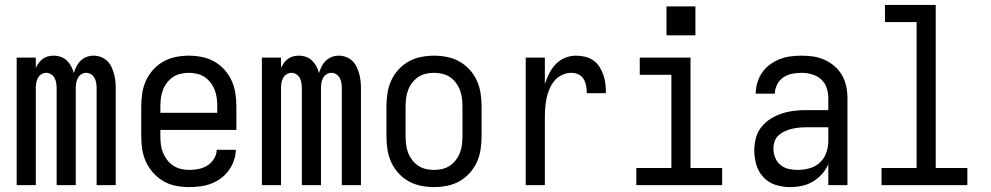

<svg xmlns="http://www.w3.org/2000/svg" viewBox="-20 -755 4040 783"><path d="M48 0V-520H126V-478Q131 -489 138 -498.5Q145 -508 154.5 -515Q164 -522 175.5 -525Q187 -528 199 -528Q214 -528 228 -523Q242 -518 252.5 -508Q263 -498 270 -485Q277 -472 281 -457Q285 -471 292 -484.5Q299 -498 309.5 -508Q320 -518 333.5 -523Q347 -528 362 -528Q377 -528 391.5 -522.5Q406 -517 417 -506.5Q428 -496 434.5 -482Q441 -468 445 -453.5Q449 -439 450.5 -424Q452 -409 452 -394V0H374V-394Q374 -405 372.5 -415.5Q371 -426 366 -436Q361 -446 351.5 -452Q342 -458 331 -458Q321 -458 311.5 -452Q302 -446 297 -436Q292 -426 290.5 -415.5Q289 -405 289 -394V0H211V-394Q211 -405 209.5 -415.5Q208 -426 203 -436Q198 -446 188.5 -452Q179 -458 169 -458Q158 -458 148.5 -452Q139 -446 134 -436Q129 -426 127.5 -415.5Q126 -405 126 -394V0Z M752 8Q725 8 698 3Q671 -2 647.5 -15.5Q624 -29 605.5 -49.5Q587 -70 575.5 -94.5Q564 -119 560 -146Q556 -173 556 -200V-320Q556 -347 560 -374Q564 -401 575 -425.5Q586 -450 604.5 -470.5Q623 -491 646 -504Q669 -517 696 -522.5Q723 -528 750 -528Q777 -528 804 -522.5Q831 -517 854 -504Q877 -491 895.5 -470.5Q914 -450 925 -425.5Q936 -401 940 -374Q944 -347 944 -320V-225H634V-200Q634 -183 636 -166Q638 -149 644.5 -133Q651 -117 661.5 -103Q672 -89 686.5 -79.5Q701 -70 718 -66Q735 -62 752 -62Q771 -62 790.5 -66Q810 -70 826 -80Q842 -90 852.5 -107Q863 -124 864 -144H942Q941 -121 933.5 -99.5Q926 -78 912.5 -59.5Q899 -41 880.5 -27.5Q862 -14 841 -6Q820 2 797 5Q774 8 752 8ZM866 -295V-320Q866 -337 864 -354Q862 -371 856 -387Q850 -403 839.5 -417Q829 -431 815 -440.5Q801 -450 784 -454Q767 -458 750 -458Q733 -458 716 -454Q699 -450 685 -440.5Q671 -431 660.5 -417Q650 -403 644 -387Q638 -371 636 -354Q634 -337 634 -320V-295Z M1048 0V-520H1126V-478Q1131 -489 1138 -498.5Q1145 -508 1154.5 -515Q1164 -522 1175.5 -525Q1187 -528 1199 -528Q1214 -528 1228 -523Q1242 -518 1252.5 -508Q1263 -498 1270 -485Q1277 -472 1281 -457Q1285 -471 1292 -484.5Q1299 -498 1309.5 -508Q1320 -518 1333.5 -523Q1347 -528 1362 -528Q1377 -528 1391.5 -522.5Q1406 -517 1417 -506.5Q1428 -496 1434.5 -482Q1441 -468 1445 -453.5Q1449 -439 1450.5 -424Q1452 -409 1452 -394V0H1374V-394Q1374 -405 1372.5 -415.5Q1371 -426 1366 -436Q1361 -446 1351.5 -452Q1342 -458 1331 -458Q1321 -458 1311.5 -452Q1302 -446 1297 -436Q1292 -426 1290.5 -415.5Q1289 -405 1289 -394V0H1211V-394Q1211 -405 1209.5 -415.5Q1208 -426 1203 -436Q1198 -446 1188.5 -452Q1179 -458 1169 -458Q1158 -458 1148.5 -452Q1139 -446 1134 -436Q1129 -426 1127.5 -415.5Q1126 -405 1126 -394V0Z M1750 8Q1723 8 1696 2.5Q1669 -3 1646 -16Q1623 -29 1604.5 -49.5Q1586 -70 1575 -94.5Q1564 -119 1560 -146Q1556 -173 1556 -200V-320Q1556 -347 1560 -374Q1564 -401 1575 -425.5Q1586 -450 1604.5 -470.5Q1623 -491 1646 -504Q1669 -517 1696 -522.5Q1723 -528 1750 -528Q1777 -528 1804 -522.5Q1831 -517 1854 -504Q1877 -491 1895.5 -470.5Q1914 -450 1925 -425.5Q1936 -401 1940 -374Q1944 -347 1944 -320V-200Q1944 -173 1940 -146Q1936 -119 1925 -94.5Q1914 -70 1895.5 -49.5Q1877 -29 1854 -16Q1831 -3 1804 2.5Q1777 8 1750 8ZM1750 -62Q1767 -62 1784 -66Q1801 -70 1815 -79.5Q1829 -89 1839.5 -103Q1850 -117 1856 -133Q1862 -149 1864 -166Q1866 -183 1866 -200V-320Q1866 -337 1864 -354Q1862 -371 1856 -387Q1850 -403 1839.5 -417Q1829 -431 1815 -440.5Q1801 -450 1784 -454Q1767 -458 1750 -458Q1733 -458 1716 -454Q1699 -450 1685 -440.5Q1671 -431 1660.5 -417Q1650 -403 1644 -387Q1638 -371 1636 -354Q1634 -337 1634 -320V-200Q1634 -183 1636 -166Q1638 -149 1644 -133Q1650 -117 1660.5 -103Q1671 -89 1685 -79.5Q1699 -70 1716 -66Q1733 -62 1750 -62Z M2124 0V-520H2202V-412Q2209 -434 2219.5 -455Q2230 -476 2246 -493Q2262 -510 2284 -519Q2306 -528 2329 -528Q2348 -528 2366.5 -523.5Q2385 -519 2400 -508.5Q2415 -498 2425 -482Q2435 -466 2441 -448.5Q2447 -431 2449 -412.5Q2451 -394 2451 -375H2373Q2373 -390 2370.5 -404.5Q2368 -419 2360.5 -432Q2353 -445 2339.5 -451.5Q2326 -458 2311 -458Q2291 -458 2272.5 -449.5Q2254 -441 2241.5 -426Q2229 -411 2221 -392.5Q2213 -374 2209 -354.5Q2205 -335 2203.5 -315Q2202 -295 2202 -276V0Z M2575 0V-70H2718V-450H2589V-520H2796V-70H2925V0ZM2698 -611V-729H2816V-611Z M3202 8Q3172 8 3143 -1Q3114 -10 3093.5 -32Q3073 -54 3064.5 -83Q3056 -112 3056 -142Q3056 -167 3062.5 -192Q3069 -217 3085 -237Q3101 -257 3122.5 -270.5Q3144 -284 3168.5 -292Q3193 -300 3218 -303Q3243 -306 3269 -306H3358V-355Q3358 -376 3351 -397Q3344 -418 3328 -432Q3312 -446 3291 -452Q3270 -458 3249 -458Q3229 -458 3209.5 -454Q3190 -450 3174 -439Q3158 -428 3149 -410Q3140 -392 3140 -373H3062Q3062 -396 3068.5 -418Q3075 -440 3088 -459Q3101 -478 3119.5 -491.5Q3138 -505 3159 -513.5Q3180 -522 3203 -525Q3226 -528 3249 -528Q3273 -528 3297 -524.5Q3321 -521 3343 -511Q3365 -501 3383.5 -485Q3402 -469 3414 -448Q3426 -427 3431 -403Q3436 -379 3436 -355V0H3358V-86Q3349 -64 3332.5 -45.5Q3316 -27 3295 -14.5Q3274 -2 3250 3Q3226 8 3202 8ZM3232 -62Q3256 -62 3280.5 -68.5Q3305 -75 3323 -91.5Q3341 -108 3349.5 -131.5Q3358 -155 3358 -180V-236H3269Q3254 -236 3238.5 -234.5Q3223 -233 3208.5 -229.5Q3194 -226 3180 -219.5Q3166 -213 3155 -203Q3144 -193 3139 -178.5Q3134 -164 3134 -149Q3134 -131 3141 -113Q3148 -95 3162 -83Q3176 -71 3194.5 -66.5Q3213 -62 3232 -62Z M3575 0V-70H3718V-665H3589V-735H3796V-70H3925V0Z"/></svg>

Font: Iosevka Fuck
Style: Regular
Weight: 400
Monospace: yes
Designer: Belleve Invis
Foundry: Belleve Invis
Version: Version 28.0.7; ttfautohint (v1.8.3)